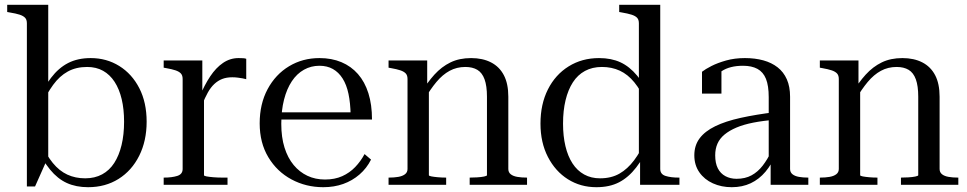

<svg xmlns="http://www.w3.org/2000/svg" viewBox="-20 -770 4031 800"><path d="M347 10Q297 10 258.5 -7.5Q220 -25 188.5 -63.5Q157 -102 126 -164L150 -176Q173 -124 200 -91Q227 -58 260.5 -42.5Q294 -27 335 -27Q375 -27 405.5 -43.5Q436 -60 456 -91Q476 -122 486.5 -165.5Q497 -209 497 -263Q497 -315 487 -357Q477 -399 457.5 -429Q438 -459 409.5 -475Q381 -491 343 -491Q297 -491 262.5 -472Q228 -453 201.5 -416.5Q175 -380 151 -329L130 -341Q161 -404 192.5 -445.5Q224 -487 264 -507.5Q304 -528 358 -528Q424 -528 477 -495Q530 -462 560.5 -402.5Q591 -343 591 -263Q591 -183 560 -121Q529 -59 474 -24.5Q419 10 347 10ZM92 -673Q92 -688 84.5 -696Q77 -704 61.5 -709Q46 -714 21 -718L10 -720V-750H181V-100L175 -103L126 7H92Z M1006 -525V-440Q1000 -442 991 -443.5Q982 -445 971 -446.5Q960 -448 948 -448Q924 -448 906 -441Q888 -434 873 -420Q858 -406 846 -384.5Q834 -363 822 -333L811 -366Q832 -416 856 -452Q880 -488 909.5 -508Q939 -528 974 -528Q985 -528 993 -527.5Q1001 -527 1006 -525ZM662 0V-30H663Q696 -30 718.5 -37Q741 -44 741 -66V-441Q741 -456 733.5 -464Q726 -472 711 -477Q696 -482 673 -486L662 -488V-518H823V-380L830 -389V-40Q830 -37 840.5 -35Q851 -33 869 -31.5Q887 -30 907 -30H928V0Z M1152 -254Q1152 -198 1165.5 -155Q1179 -112 1203.5 -82.5Q1228 -53 1261 -37.5Q1294 -22 1334 -22Q1375 -22 1406 -36Q1437 -50 1460 -74Q1483 -98 1499 -128L1526 -105Q1508 -69 1478 -43Q1448 -17 1410 -3.5Q1372 10 1327 10Q1255 10 1194.5 -22.5Q1134 -55 1098 -115Q1062 -175 1062 -256Q1062 -337 1095 -398.5Q1128 -460 1184.5 -494Q1241 -528 1311 -528Q1362 -528 1402.5 -511Q1443 -494 1471.5 -461.5Q1500 -429 1515 -381.5Q1530 -334 1530 -272H1125L1124 -302H1469L1441 -291Q1440 -341 1432 -379Q1424 -417 1407.5 -443Q1391 -469 1367 -482.5Q1343 -496 1311 -496Q1276 -496 1246.5 -479.5Q1217 -463 1196 -431.5Q1175 -400 1163.5 -355Q1152 -310 1152 -254Z M1599 0V-30H1600Q1622 -30 1639.5 -33Q1657 -36 1667.5 -44Q1678 -52 1678 -66V-441Q1678 -456 1670.5 -464Q1663 -472 1648 -477Q1633 -482 1610 -486L1599 -488V-518H1760V-413L1767 -404V-40Q1767 -37 1777.5 -35Q1788 -33 1804.5 -31.5Q1821 -30 1839 -30V0ZM2176 0H1937V-30Q1951 -30 1968 -31Q1985 -32 1997 -34.5Q2009 -37 2009 -40V-367Q2009 -412 1999 -439.5Q1989 -467 1969 -479Q1949 -491 1919 -491Q1883 -491 1853.5 -475Q1824 -459 1798.5 -428.5Q1773 -398 1748 -355L1732 -379Q1760 -426 1790 -459Q1820 -492 1857 -510Q1894 -528 1943 -528Q1991 -528 2026 -510Q2061 -492 2079.5 -456.5Q2098 -421 2098 -367V-66Q2098 -52 2108 -44Q2118 -36 2135.5 -33Q2153 -30 2175 -30H2176Z M2731 -66Q2731 -44 2753 -37Q2775 -30 2808 -30H2811V0H2647V-120L2642 -112V-673Q2642 -688 2634.5 -696Q2627 -704 2611 -709Q2595 -714 2571 -718L2560 -720V-750H2731ZM2476 -528Q2527 -528 2565 -510.5Q2603 -493 2635 -454.5Q2667 -416 2697 -354L2673 -342Q2650 -394 2623 -427Q2596 -460 2562.5 -475.5Q2529 -491 2488 -491Q2448 -491 2417.5 -474.5Q2387 -458 2367 -427Q2347 -396 2336.5 -352.5Q2326 -309 2326 -255Q2326 -203 2336 -161Q2346 -119 2365.5 -89Q2385 -59 2414 -43Q2443 -27 2480 -27Q2527 -27 2561 -46.5Q2595 -66 2622 -102Q2649 -138 2672 -189L2693 -177Q2663 -114 2631 -72.5Q2599 -31 2559.5 -10.5Q2520 10 2465 10Q2399 10 2346.5 -23Q2294 -56 2263 -116Q2232 -176 2232 -255Q2232 -336 2263 -397.5Q2294 -459 2349.5 -493.5Q2405 -528 2476 -528Z M3212 -303 3210 -271Q3159 -267 3118.5 -259Q3078 -251 3048.5 -238.5Q3019 -226 2999 -209.5Q2979 -193 2969.5 -171.5Q2960 -150 2960 -123Q2960 -90 2971 -68.5Q2982 -47 3002.5 -36Q3023 -25 3049 -25Q3085 -25 3111.5 -39.5Q3138 -54 3158 -80Q3178 -106 3193 -138L3213 -129Q3196 -86 3169.5 -54.5Q3143 -23 3108 -6.5Q3073 10 3029 10Q2986 10 2950.5 -6Q2915 -22 2894 -52Q2873 -82 2873 -123Q2873 -164 2895 -193.5Q2917 -223 2960 -244Q3003 -265 3066.5 -279Q3130 -293 3212 -303ZM3191 0V-99L3183 -95V-365Q3183 -413 3171.5 -441.5Q3160 -470 3136 -483Q3112 -496 3076 -496Q3021 -496 2987 -473.5Q2953 -451 2931 -418Q2933 -437 2937.5 -450.5Q2942 -464 2949.5 -473Q2957 -482 2966.5 -485.5Q2976 -489 2986 -488V-380H2905V-471Q2919 -482 2944.5 -495Q2970 -508 3005.5 -518Q3041 -528 3084 -528Q3126 -528 3160.5 -518.5Q3195 -509 3220 -489.5Q3245 -470 3258.5 -439.5Q3272 -409 3272 -367V-66Q3272 -52 3282 -44Q3292 -36 3309 -33Q3326 -30 3347 -30H3348V0Z M3396 0V-30H3397Q3419 -30 3436.5 -33Q3454 -36 3464.5 -44Q3475 -52 3475 -66V-441Q3475 -456 3467.5 -464Q3460 -472 3445 -477Q3430 -482 3407 -486L3396 -488V-518H3557V-413L3564 -404V-40Q3564 -37 3574.5 -35Q3585 -33 3601.5 -31.5Q3618 -30 3636 -30V0ZM3973 0H3734V-30Q3748 -30 3765 -31Q3782 -32 3794 -34.5Q3806 -37 3806 -40V-367Q3806 -412 3796 -439.5Q3786 -467 3766 -479Q3746 -491 3716 -491Q3680 -491 3650.5 -475Q3621 -459 3595.5 -428.5Q3570 -398 3545 -355L3529 -379Q3557 -426 3587 -459Q3617 -492 3654 -510Q3691 -528 3740 -528Q3788 -528 3823 -510Q3858 -492 3876.5 -456.5Q3895 -421 3895 -367V-66Q3895 -52 3905 -44Q3915 -36 3932.5 -33Q3950 -30 3972 -30H3973Z"/></svg>

Font: Roboto Serif 144pt
Style: Regular
Weight: 400
Version: Version 1.008